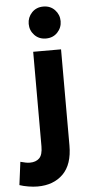

<svg xmlns="http://www.w3.org/2000/svg" viewBox="-124 -798 487 1030"><g transform="rotate(-5 119.5 -282.5)"><path d="M-61 181 -45 57Q-29 61 -17.5 63.5Q-6 66 6 66Q38 66 56.5 48Q75 30 75 -16V-525H225V-8Q225 95 173.5 146Q122 197 36 197Q13 197 -14 192.5Q-41 188 -61 181ZM64 -676Q64 -711 88 -736.5Q112 -762 150 -762Q188 -762 212 -736.5Q236 -711 236 -676Q236 -641 212 -615.5Q188 -590 150 -590Q112 -590 88 -615.5Q64 -641 64 -676Z"/></g></svg>

Font: Radio Canada
Style: Regular
Weight: 400
Designer: Charles Daoud, Etienne Aubert Bonn, Alexandre Saumier Demers, Jacques Le Bailly
Foundry: Radio-Canada
Version: Version 2.104;gftools[0.9.28.dev5+ged2979d]